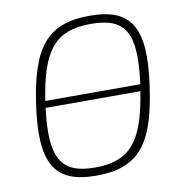

<svg xmlns="http://www.w3.org/2000/svg" viewBox="-80 -777 822 864"><g transform="rotate(-10 331.0 -345.0)"><path d="M386 -702C194 -702 116 -609 79 -347C42 -82 102 12 292 12C482 12 561 -79 597 -343C635 -607 576 -702 386 -702ZM385 -665C545 -665 588 -589 557 -359H123C158 -587 223 -665 385 -665ZM292 -25C135 -25 91 -103 119 -328H552C517 -103 452 -25 292 -25Z"/></g></svg>

Font: Exo 2 Extra Light
Style: Italic
Weight: 250
Italic angle: -8°
Designer: Natanael Gama
Version: Version 1.001;PS 001.001;hotconv 1.0.88;makeotf.lib2.5.64775